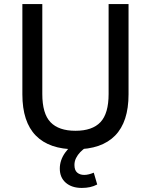

<svg xmlns="http://www.w3.org/2000/svg" viewBox="-20 -725 743 944"><path d="M351 9Q222 9 156 -58.5Q90 -126 90 -261V-705H188V-263Q188 -166 228.5 -124Q269 -82 351 -82Q434 -82 474 -124.5Q514 -167 514 -263V-705H612V-261Q612 -126 546 -58.5Q480 9 351 9ZM382 199Q333 199 303.5 173.5Q274 148 274 104Q274 63 300 26Q326 -11 369 -35L403 0Q388 9 375 22.5Q362 36 354 52Q346 68 346 86Q346 112 359.5 123.5Q373 135 394 135Q405 135 417 132Q429 129 441 124L458 182Q441 191 422.5 195Q404 199 382 199Z"/></svg>

Font: Nunito Sans 7pt SemiCondensed Medium
Style: Regular
Weight: 500
Width: 4
Designer: Vernon Adams
Foundry: Vernon Adams
Version: Version 3.101;gftools[0.9.27]